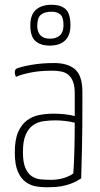

<svg xmlns="http://www.w3.org/2000/svg" viewBox="-20 -774 418 804"><path d="M42 -470Q42 -482 48 -486Q65 -494 109 -502Q153 -510 207 -510Q264 -510 294.5 -483.5Q325 -457 325 -389V-325Q325 -239 323.5 -163Q322 -87 320 -27Q313 -23 302 -16.5Q291 -10 274.5 -4Q258 2 236.5 6Q215 10 187 10Q160 11 134 7Q108 3 87.5 -12Q67 -27 54.5 -56Q42 -85 42 -136Q42 -189 56 -221Q70 -253 93 -270Q116 -287 145 -292.5Q174 -298 204 -298Q228 -298 251.5 -295.5Q275 -293 293 -288V-383Q293 -413 286 -431.5Q279 -450 266.5 -460.5Q254 -471 236.5 -474.5Q219 -478 199 -478Q145 -478 105 -469.5Q65 -461 47 -452Q42 -461 42 -470ZM293 -260Q275 -265 252.5 -267.5Q230 -270 213 -270Q187 -270 162 -266.5Q137 -263 118 -249.5Q99 -236 87.5 -209.5Q76 -183 76 -137Q76 -95 86 -71.5Q96 -48 112.5 -36.5Q129 -25 150 -23Q171 -21 194 -21Q226 -21 251.5 -30Q277 -39 287 -48Q290 -86 291.5 -145Q293 -204 293 -260ZM107 -668Q107 -713 131 -733.5Q155 -754 195 -754Q236 -754 255.5 -735Q275 -716 275 -668Q275 -626 252.5 -604.5Q230 -583 188 -583Q151 -583 129 -601.5Q107 -620 107 -668ZM136 -666Q136 -640 149.5 -626Q163 -612 189 -612Q216 -612 231 -626Q246 -640 246 -669Q246 -701 233 -713Q220 -725 196 -725Q167 -725 151.5 -712.5Q136 -700 136 -666Z"/></svg>

Font: Yanone Kaffeesatz Thin
Style: Regular
Weight: 250
Designer: Yanone
Foundry: Yanone Font Production. Not for release.
Version: Version 1.002